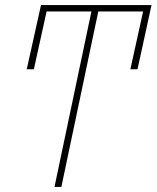

<svg xmlns="http://www.w3.org/2000/svg" viewBox="-20 -734 615 754"><path d="M194 0 339 -689H163L113 -462H85L141 -714H575L520 -462H492L542 -689H366L221 0Z"/></svg>

Font: Noto Sans Disp Thin
Style: Italic
Weight: 100
Italic angle: -12°
Designer: Monotype Design Team
Foundry: Monotype Imaging Inc.
Version: Version 2.000;GOOG;noto-source:20170915:90ef993387c0